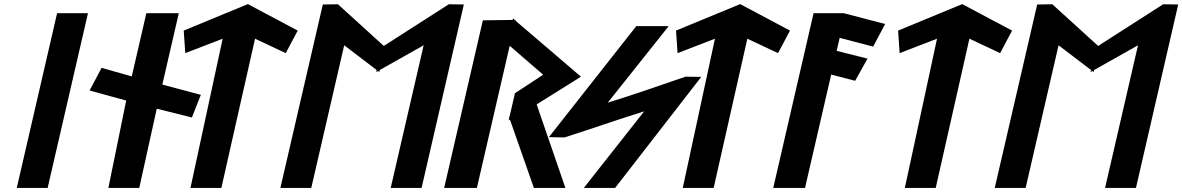

<svg xmlns="http://www.w3.org/2000/svg" viewBox="-20 -925 5819 945"><path d="M214.5 0 413 -860H261L62.5 0Z M924.5 -346.8 968.5 -458.2 778.9 -508.8 860 -860H700.3L628.5 -548.9L480 -591L421 -479.6L601.1 -430.1L513.4 0H665.4L751.5 -390Z M1235.3 -734.5 1386.4 -663.5 1445.3 -774.4 1200 -904.8 884.3 -774.5 891.9 -663.5 1075.9 -734.5 917.5 0H1069.5Z M1831.5 -570.5 1840.4 -575.5 1846.9 -570.5 1849.2 -580.5 2065.1 -702.1 1903 0H2055L2263 -902.9L2189 -904L1868.9 -698.9L1643.4 -904L1568.9 -902.9L1360 0H1512L1674.1 -702.1L1833.8 -580.5Z M2621.3 -411.1 2839.4 -547.5 2517.2 -823.2 2518.1 -827.1 2513 -827 2504.8 -834.6 2503 -826.9 2356.6 -824.9 2166.1 0H2327.1L2488.7 -699.6L2653.3 -557.3L2514.5 -466.1L2488 -351.2L2485.3 -349.6L2486.7 -345.6L2483.6 -332.4L2489.9 -336.3L2607.7 0H2762.9Z M2681.4 -249.9 2758.6 -248.7 2760.1 -249.2C2895.7 -292.3 3020 -336.7 3150.4 -376.8L2853.4 0H3007.4L3431.4 -546.5L3354.3 -547.7L3352.8 -547.2C3226.2 -504.1 3101.4 -459.7 2971.2 -419.6L3271.2 -796.4H3111.7Z M3658.3 -734.5 3809.4 -663.5 3868.3 -774.4 3623 -904.8 3307.3 -774.5 3314.9 -663.5 3498.9 -734.5 3340.5 0H3492.5Z M4277.5 -695.5 4336.5 -806.8 4133.3 -860H3984.3L3785.8 0H3942.2L4071 -557.9L4188.9 -527.3L4249.8 -636.5L4097.9 -674.7L4112.7 -738.7Z M4751.3 -734.5 4902.4 -663.5 4961.3 -774.4 4716 -904.8 4400.3 -774.5 4407.9 -663.5 4591.9 -734.5 4433.5 0H4585.5Z M5347.5 -570.5 5356.4 -575.5 5362.9 -570.5 5365.2 -580.5 5581.1 -702.1 5419 0H5571L5779 -902.9L5705 -904L5384.9 -698.9L5159.4 -904L5084.9 -902.9L4876 0H5028L5190.1 -702.1L5349.8 -580.5Z"/></svg>

Font: Stormning
Style: BoldObl
Weight: 400
Designer: Robert Jablonski, Mew Too
Foundry: Cannot Into Space Fonts
Version: Version 0.90